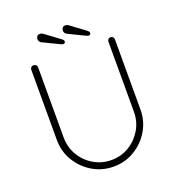

<svg xmlns="http://www.w3.org/2000/svg" viewBox="-153 -980 1020 1111"><g transform="rotate(-20 357.5 -424.0)"><path d="M595 -700Q604 -700 609.5 -694Q615 -688 615 -680V-248Q615 -177 580 -118.5Q545 -60 487 -25Q429 10 358 10Q287 10 228.5 -25Q170 -60 135 -118.5Q100 -177 100 -248V-680Q100 -688 105.5 -694Q111 -700 121 -700Q130 -700 136 -694Q142 -688 142 -680V-248Q142 -188 171 -138.5Q200 -89 249.5 -59.5Q299 -30 358 -30Q418 -30 467 -59.5Q516 -89 545.5 -138.5Q575 -188 575 -248V-680Q575 -688 580.5 -694Q586 -700 595 -700ZM326 -756Q320 -756 315 -758.5Q310 -761 305 -763L208 -810Q194 -818 194 -834Q194 -843 199.5 -850.5Q205 -858 217 -858Q224 -858 229.5 -855.5Q235 -853 239 -850L329 -783Q333 -780 335.5 -776.5Q338 -773 338 -768Q338 -764 335.5 -760Q333 -756 326 -756ZM481 -752Q475 -752 470 -754.5Q465 -757 460 -759L363 -806Q349 -814 349 -830Q349 -839 354.5 -846.5Q360 -854 372 -854Q379 -854 384.5 -851.5Q390 -849 394 -846L484 -779Q488 -776 490.5 -772.5Q493 -769 493 -764Q493 -760 490.5 -756Q488 -752 481 -752Z"/></g></svg>

Font: Quicksand Light Light
Style: Regular
Weight: 300
Version: Version 3.006